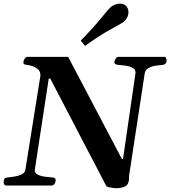

<svg xmlns="http://www.w3.org/2000/svg" viewBox="-32 -999 917 1034"><path d="M0.5 0Q-6.3 0 -9.3 -6.6Q-12.2 -13.2 -12.2 -17.6Q-12.2 -28.3 -8.8 -34.9Q-5.4 -41.5 7.3 -43Q22.9 -44.4 44.9 -47.9Q66.9 -51.3 84.5 -59.8Q102.1 -68.4 104.5 -84L185.1 -587.9Q185.5 -592.8 185.5 -595.7Q185.5 -614.3 172.4 -625.7Q159.2 -637.2 141.6 -643.1Q124 -648.9 110.4 -649.9Q93.3 -651.4 93.8 -663.1Q93.8 -671.4 100.6 -682.1Q107.4 -692.9 115.7 -692.9H335L624.5 -142.6H630.4L697.3 -602.5Q697.8 -604.5 697.8 -608.4Q697.8 -627 679.7 -635.3Q661.6 -643.6 639.2 -646.2Q616.7 -648.9 602.5 -649.9Q582 -651.9 584 -665.5Q584.5 -672.4 590.6 -682.6Q596.7 -692.9 605.5 -692.9H853Q859.9 -692.9 862.5 -685.1Q865.2 -677.2 865.2 -671.4Q864.3 -652.3 845.2 -649.9Q830.6 -648.4 808.6 -645.5Q786.6 -642.6 768.6 -633.3Q750.5 -624 747.1 -602.5L663.6 -55.2Q662.1 -45.9 662.8 -39.6Q663.6 -33.2 660.2 -19.5Q655.3 1 635.3 7.8Q615.2 14.6 592.8 14.6Q587.9 14.6 576.2 13.2Q564.5 11.7 553.7 9.3Q543 6.8 541 3.9L238.8 -575.7H230.5L155.3 -83.5Q154.3 -65.9 172.9 -57.6Q191.4 -49.3 214.8 -46.9Q238.3 -44.4 252.4 -43Q260.3 -42.5 263.9 -39.1Q267.6 -35.6 267.6 -29.3Q267.6 -17.6 261.2 -8.8Q254.9 0 247.1 0ZM425.8 -752 402.8 -780.3Q470.7 -849.6 511.7 -900.4Q552.7 -951.2 565.9 -961.9Q574.7 -969.2 587.9 -974.4Q601.1 -979.5 614.3 -979.5Q637.2 -979.5 649.9 -963.4Q659.7 -950.7 659.7 -933.6Q659.7 -918.5 652.8 -905Q646 -891.6 636.2 -883.3Q623 -872.6 566.2 -842Q509.3 -811.5 425.8 -752Z"/></svg>

Font: Gelasio SemiBold
Style: Italic
Weight: 600
Italic angle: -8.5°
Designer: Eben Sorkin
Foundry: Eben Sorkin
Version: Version 1.008